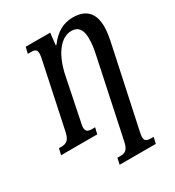

<svg xmlns="http://www.w3.org/2000/svg" viewBox="-242 -857 1121 1228"><g transform="rotate(-30 319.0 -243.0)"><path d="M276 240H543L554 194H535C508 194 488 189 488 160C488 151 490 138 493 124L614 -442C625 -493 633 -536 633 -574C633 -665 593 -726 487 -726C419 -726 362 -697 309 -626H304L314 -714H133L122 -668H143C170 -668 188 -665 188 -634C188 -618 185 -602 180 -580L81 -113C69 -55 43 -46 10 -46H-7L-18 0H249L260 -46H240C208 -46 192 -52 192 -85C192 -91 194 -102 197 -116L265 -448C293 -563 353 -656 436 -656C488 -656 510 -620 510 -560C510 -526 508 -498 497 -447L376 125C364 185 341 194 308 194H286Z"/></g></svg>

Font: Noto Serif Condensed Semi
Style: Italic
Weight: 600
Width: 3
Italic angle: -12°
Designer: Monotype Design Team
Foundry: Monotype Imaging Inc.
Version: Version 1.901